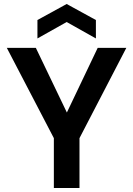

<svg xmlns="http://www.w3.org/2000/svg" viewBox="-20 -939 665 959"><path d="M249 0V-249L14 -700H159L314 -377L468 -700H611L377 -249V0ZM167 -747V-839L313 -919L459 -839V-747L313 -829Z"/></svg>

Font: DeepMind Sans
Style: Bold
Weight: 700
Designer: Jonny Pinhorn / Modifications: Colophon Foundry
Foundry: Colophon Foundry
Version: Version 1.002; ttfautohint (v1.8.2)